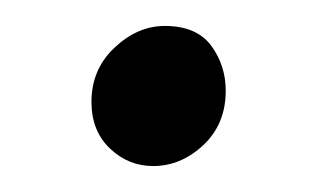

<svg xmlns="http://www.w3.org/2000/svg" viewBox="-20 -117 244 148"><path d="M98 11Q79 11 64.8 -2.5Q50.5 -16 50.5 -38.5Q50.5 -63.5 68.2 -80.2Q86 -97 107 -97Q131.5 -97 142.8 -81.8Q154 -66.5 154 -47Q154 -21.5 136.8 -5.2Q119.5 11 98 11Z"/></svg>

Font: Merriweather 96pt Light
Style: Regular
Weight: 300
Version: Version 2.100